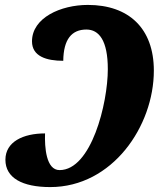

<svg xmlns="http://www.w3.org/2000/svg" viewBox="-20 -750 652 780"><path d="M184 10C437 10 605 -238 605 -463C605 -635 503 -730 337 -730C227 -730 110 -678 110 -582C110 -521 169 -503 237 -503C238 -590 271 -630 331 -630C382 -630 418 -586 418 -469C418 -330 351 -59 222 -59C167 -59 161 -152 163 -208C74 -208 2 -174 2 -101C2 -27 71 10 184 10Z"/></svg>

Font: Noto Serif Condensed Black
Style: Italic
Weight: 900
Width: 3
Italic angle: -12°
Designer: Monotype Design Team
Foundry: Monotype Imaging Inc.
Version: Version 2.013